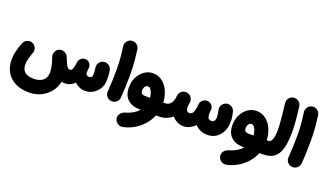

<svg xmlns="http://www.w3.org/2000/svg" viewBox="-87 -1285 3768 2215"><g transform="rotate(20 1796.5 -177.5)"><path d="M8.3 23.4Q8.3 -21.5 20 -73.5Q31.7 -125.5 57.1 -191.4Q69.8 -223.1 102.3 -237.3Q134.8 -251.5 166 -238.8Q197.8 -226.1 211.9 -194.1Q226.1 -162.1 213.4 -130.4Q194.3 -83 185.3 -44.4Q176.3 -5.9 176.3 23.4Q176.3 147.5 322.3 147.5Q395 147.5 435.8 113Q476.6 78.6 476.6 13.7Q476.6 -21 466.6 -67.9Q456.5 -114.7 439.9 -156.2Q439.5 -157.7 439 -159.2Q426.8 -190.9 440.7 -223.6Q454.6 -256.3 486.3 -268.6Q500 -273.9 514.6 -273.9Q514.6 -273.9 515.1 -273.9Q516.1 -273.9 517.1 -273.9Q534.2 -273.9 550.3 -266.6Q582.5 -252.4 594.7 -220.7Q614.3 -170.9 627.9 -143.3Q641.6 -115.7 653.3 -104.7Q665 -93.8 679.2 -93.8Q699.7 -93.8 709.5 -115Q719.2 -136.2 726.6 -186.5Q727.1 -194.3 729 -205.6Q730 -214.4 733.4 -222.7Q733.4 -222.7 733.4 -222.7Q733.9 -223.6 734.4 -224.6Q734.4 -224.6 734.4 -225.1Q734.9 -226.1 735.4 -227.1Q735.4 -227.1 735.8 -227.5Q735.8 -228.5 736.3 -229Q736.8 -229.5 736.8 -230Q737.3 -231 737.8 -231.4Q737.8 -231.4 737.8 -231.9Q738.8 -232.9 739.3 -234.4Q739.3 -234.4 739.3 -234.4Q751 -252.4 771.5 -262.7Q792 -272.9 814.9 -270Q845.7 -266.1 864.5 -240.7Q883.3 -215.3 878.9 -184.6Q878.4 -182.1 878.4 -180.7Q877.4 -175.8 877 -170.4Q874 -150.4 874 -130.9Q874 -115.7 884.3 -103.8Q894.5 -91.8 915 -91.8Q955.1 -91.8 955.1 -134.3Q955.1 -157.7 954.3 -176.8Q953.6 -195.8 949.7 -216.8Q943.8 -250.5 963.6 -279.1Q983.4 -307.6 1017.1 -313.5Q1050.8 -319.3 1079.6 -299.6Q1108.4 -279.8 1114.3 -246.1Q1118.7 -221.2 1120.4 -204.1Q1122.1 -187 1122.6 -168.9Q1123 -150.9 1123 -123.5Q1123 -67.9 1095.9 -22.5Q1068.8 22.9 1023.9 49.6Q979 76.2 926.3 76.2Q888.2 76.2 855.2 61.3Q822.3 46.4 796.9 22Q773.4 46.9 743.4 60.5Q713.4 74.2 676.3 74.2Q656.2 74.2 637.7 70.3Q622.6 142.6 578.4 197.5Q534.2 252.4 468.8 283.4Q403.3 314.5 324.2 314.5Q227.5 314.5 156.7 279.3Q85.9 244.1 47.1 179Q8.3 113.8 8.3 23.4Z M1165.5 -558.1Q1161.1 -592.3 1182.1 -620.1Q1203.1 -647.9 1237.3 -652.3Q1271.5 -656.7 1299.3 -635.7Q1327.1 -614.7 1331.5 -580.6Q1340.3 -514.6 1345.2 -464.8Q1350.1 -415 1352.1 -369.1Q1354 -323.2 1354 -268.6Q1354 -196.3 1351.3 -125Q1348.6 -53.7 1343.8 6.3Q1340.8 40.5 1314.2 63.2Q1287.6 85.9 1252.9 83Q1218.8 80.1 1196.3 53.5Q1173.8 26.9 1176.8 -7.3Q1181.6 -67.9 1184.3 -137.9Q1187 -208 1187 -277.3Q1187 -325.2 1185.3 -364.3Q1183.6 -403.3 1179 -448.2Q1174.3 -493.2 1165.5 -558.1Z M1605 61.5Q1500.5 61.5 1445.1 11Q1389.6 -39.6 1389.6 -136.7Q1389.6 -207 1418.2 -263.2Q1446.8 -319.3 1494.1 -351.8Q1541.5 -384.3 1598.1 -384.3Q1661.1 -384.3 1710.4 -347.9Q1759.8 -311.5 1789.1 -248.3Q1818.4 -185.1 1822.3 -105.5H1837.9Q1872.6 -105.5 1896.7 -81.1Q1920.9 -56.6 1920.9 -22Q1920.9 12.2 1896.7 36.9Q1872.6 61.5 1837.9 61.5H1793.9Q1766.6 128.9 1717.8 182.4Q1668.9 235.8 1606.9 271Q1544.9 306.2 1477.5 318.8Q1444.3 325.2 1415.3 305.2Q1386.2 285.2 1379.9 251.5Q1373.5 217.8 1393.8 190.4Q1414.1 163.1 1446.8 153.8Q1500 138.7 1539.8 115Q1579.6 91.3 1606.4 61.5ZM1603.5 -105.5H1660.2Q1657.2 -134.8 1648.7 -161.4Q1640.1 -188 1626.5 -205.1Q1612.8 -222.2 1594.2 -222.2Q1574.7 -222.2 1560.1 -204.1Q1545.4 -186 1545.4 -152.3Q1545.4 -125.5 1559.8 -115.5Q1574.2 -105.5 1603.5 -105.5Z M1754.4 -22Q1754.4 -56.6 1779.1 -81.1Q1803.7 -105.5 1837.9 -105.5Q1921.4 -105.5 1939.5 -200.7Q1941.4 -215.3 1944.3 -237.8Q1949.7 -272 1977.5 -293Q2005.4 -314 2039.6 -308.6Q2073.7 -303.7 2094.7 -275.4Q2115.7 -247.1 2110.4 -213.4Q2106 -184.6 2104.7 -172.4Q2103.5 -160.2 2103.5 -154.3Q2103.5 -95.7 2146 -95.7Q2169.9 -95.7 2184.8 -116.7Q2199.7 -137.7 2208 -196.3Q2209 -211.4 2211.9 -231Q2216.3 -262.2 2241.7 -281.7Q2242.2 -282.2 2242.7 -282.2Q2242.7 -282.2 2243.2 -282.7Q2266.1 -299.8 2293.9 -298.8Q2293.9 -298.8 2293.9 -298.8Q2294.4 -298.8 2295.4 -298.3Q2298.8 -298.3 2302.2 -297.9Q2334 -293 2354 -266.8Q2374 -240.7 2369.1 -208.5Q2368.2 -197.3 2366.2 -185.5Q2365.2 -174.8 2365.2 -165Q2365.2 -135.3 2375.2 -116Q2385.3 -96.7 2414.6 -96.7Q2436 -96.7 2449.2 -111.6Q2462.4 -126.5 2462.4 -155.3Q2462.4 -177.2 2459.2 -199Q2456.1 -220.7 2450.7 -244.6Q2442.9 -277.8 2461.7 -307.4Q2480.5 -336.9 2513.7 -344.7Q2546.9 -352.5 2576.4 -333.7Q2606 -314.9 2613.8 -281.7Q2620.6 -252.4 2624 -233.9Q2627.4 -215.3 2628.4 -200.4Q2629.4 -185.5 2629.4 -166Q2629.4 -95.2 2603.3 -42Q2577.1 11.2 2531.2 40.8Q2485.4 70.3 2425.8 70.3Q2379.9 70.3 2341.1 53.5Q2302.2 36.6 2273.4 5.9Q2242.7 37.1 2206.5 54.2Q2170.4 71.3 2132.3 71.3Q2089.8 71.3 2054.2 53Q2018.6 34.7 1992.7 3.4Q1959.5 30.3 1920.2 45.9Q1880.9 61.5 1837.9 61.5Q1803.7 61.5 1779.1 36.9Q1754.4 12.2 1754.4 -22Z M2876 61.5Q2771.5 61.5 2716.1 11Q2660.6 -39.6 2660.6 -136.7Q2660.6 -207 2689.2 -263.2Q2717.8 -319.3 2765.1 -351.8Q2812.5 -384.3 2869.1 -384.3Q2932.1 -384.3 2981.4 -347.9Q3030.8 -311.5 3060.1 -248.3Q3089.4 -185.1 3093.3 -105.5H3108.9Q3143.6 -105.5 3167.7 -81.1Q3191.9 -56.6 3191.9 -22Q3191.9 12.2 3167.7 36.9Q3143.6 61.5 3108.9 61.5H3064.9Q3037.6 128.9 2988.8 182.4Q2939.9 235.8 2877.9 271Q2815.9 306.2 2748.5 318.8Q2715.3 325.2 2686.3 305.2Q2657.2 285.2 2650.9 251.5Q2644.5 217.8 2664.8 190.4Q2685.1 163.1 2717.8 153.8Q2771 138.7 2810.8 115Q2850.6 91.3 2877.4 61.5ZM2874.5 -105.5H2931.2Q2928.2 -134.8 2919.7 -161.4Q2911.1 -188 2897.5 -205.1Q2883.8 -222.2 2865.2 -222.2Q2845.7 -222.2 2831.1 -204.1Q2816.4 -186 2816.4 -152.3Q2816.4 -125.5 2830.8 -115.5Q2845.2 -105.5 2874.5 -105.5Z M3025.4 -22Q3025.4 -56.6 3050 -81.1Q3074.7 -105.5 3108.9 -105.5Q3140.6 -105.5 3156.7 -144.3Q3172.9 -183.1 3172.9 -268.6Q3172.9 -295.9 3170.2 -334.5Q3167.5 -373 3161.6 -432.4Q3155.8 -491.7 3145.5 -580.1Q3141.6 -614.3 3162.4 -642.1Q3183.1 -669.9 3217.3 -674.3Q3251.5 -678.7 3279.3 -657.7Q3307.1 -636.7 3311.5 -602.5Q3324.7 -500.5 3330.6 -429Q3336.4 -357.4 3336.4 -299.3Q3336.4 -168.5 3313.5 -89.1Q3290.5 -9.8 3240.5 25.9Q3190.4 61.5 3108.9 61.5Q3074.7 61.5 3050 36.9Q3025.4 12.2 3025.4 -22Z M3384.8 -558.1Q3380.4 -592.3 3401.4 -620.1Q3422.4 -647.9 3456.5 -652.3Q3490.7 -656.7 3518.6 -635.7Q3546.4 -614.7 3550.8 -580.6Q3559.6 -514.6 3564.5 -464.8Q3569.3 -415 3571.3 -369.1Q3573.2 -323.2 3573.2 -268.6Q3573.2 -196.3 3570.6 -125Q3567.9 -53.7 3563 6.3Q3560.1 40.5 3533.4 63.2Q3506.8 85.9 3472.2 83Q3438 80.1 3415.5 53.5Q3393.1 26.9 3396 -7.3Q3400.9 -67.9 3403.6 -137.9Q3406.2 -208 3406.2 -277.3Q3406.2 -325.2 3404.5 -364.3Q3402.8 -403.3 3398.2 -448.2Q3393.6 -493.2 3384.8 -558.1Z"/></g></svg>

Font: Mikhak Black
Style: Regular
Weight: 900
Designer: Amin Abedi
Version: Version 3.3